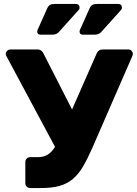

<svg xmlns="http://www.w3.org/2000/svg" viewBox="-20 -950 691 970"><path d="M398 -775Q382 -775 382 -791Q382 -795 383.5 -799Q385 -803 387 -806L434 -911Q439 -921 447 -925.5Q455 -930 471 -930H576Q596 -930 596 -911Q596 -904 590 -898L492 -789Q480 -775 460 -775ZM184 -775Q168 -775 168 -791Q168 -795 169.5 -799Q171 -803 173 -806L220 -911Q225 -921 233 -925.5Q241 -930 257 -930H362Q382 -930 382 -911Q382 -903 376 -898L278 -789Q266 -775 246 -775ZM133 0Q122 0 115 -7Q108 -14 108 -25V-131Q108 -142 115 -149Q122 -156 133 -156H171Q200 -156 220.5 -168.5Q241 -181 258 -208L11 -669Q9 -673 9 -678Q9 -686 16 -693Q23 -700 33 -700H171Q190 -700 200 -679L344 -397L468 -679Q477 -700 498 -700H629Q638 -700 644.5 -693.5Q651 -687 651 -679Q651 -674 649.5 -669.5Q648 -665 646 -661L447 -204Q422 -147 399 -108Q376 -69 347 -45Q318 -21 280 -10.5Q242 0 186 0Z"/></svg>

Font: Fz Rubik
Style: Bold
Weight: 700
Designer: Hubert and Fischer
Foundry: Hubert and Fischer
Version: Vit hóa bi FontZin.com